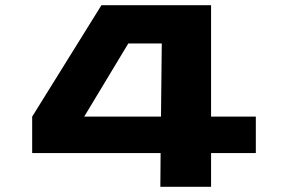

<svg xmlns="http://www.w3.org/2000/svg" viewBox="-20 -720 1090 740"><path d="M966 -270.5V-130H793.5V0H598L599 -130H104V-270.5L371 -700H793.5V-270.5ZM603.5 -552.5H474.5L304.5 -270.5H600.5Z"/></svg>

Font: League Mono Extended ExtraBold
Style: Regular
Weight: 800
Width: 9
Designer: Tyler Finck
Foundry: The League of Moveable Type / Tyler Finck
Version: Version 2.210